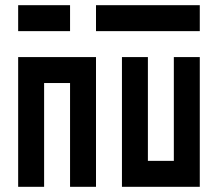

<svg xmlns="http://www.w3.org/2000/svg" viewBox="-20 -720 840 740"><path d="M50 -700V-600H250V-700ZM350 -600H750V-700H350ZM50 -500V0H150V-400H250V0H350V-500ZM550 -100V-500H450V0H750V-500H650V-100Z"/></svg>

Font: Mourier
Style: Regular
Weight: 400
Designer: Eric Mourier
Foundry: Velvetyne Type Foundry
Version: Version 2.000;hotconv 1.0.109;makeotfexe 2.5.65596